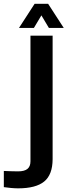

<svg xmlns="http://www.w3.org/2000/svg" viewBox="-110 -789 358 1018"><path d="M-13.8 209.6Q-30.4 209.6 -51.4 207.7Q-72.3 205.8 -89.7 203.2V117.4Q-75.5 118.1 -53.9 118.8Q-32.3 119.6 -14.5 119.6Q19.7 119.6 35.6 106.5Q51.5 93.4 51.5 66.2V-600H169V55.4Q168.5 137.5 124.2 173.5Q80 209.6 -13.8 209.6ZM-9.4 -640.8 73.5 -768.8H145.2L228.1 -640.8H149.3L109.5 -707.5L69.6 -640.8Z"/></svg>

Font: Big Shoulders Stencil Text Thin
Style: Regular
Weight: 100
Designer: Patric King
Foundry: XO Type Co
Version: Version 2.001